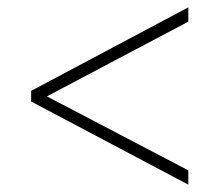

<svg xmlns="http://www.w3.org/2000/svg" viewBox="-20 -620 599 524"><path d="M494 -116V-155L108 -357L494 -561V-600L65 -372V-343Z"/></svg>

Font: Noto Serif Lao ExtraLight
Style: Regular
Weight: 200
Designer: Monotype Design Team
Foundry: Monotype Imaging Inc.
Version: Version 2.003